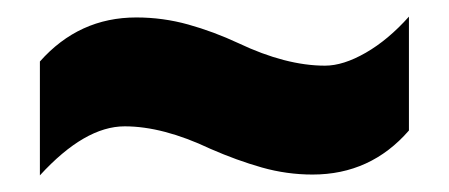

<svg xmlns="http://www.w3.org/2000/svg" viewBox="-20 -468 540 231"><path d="M233 -289Q176 -316 130 -316Q82 -316 28 -257V-394Q75 -447 144 -447Q176 -447 206.5 -438.5Q237 -430 267 -416Q324 -389 371 -389Q393 -389 420 -404.5Q447 -420 472 -448V-311Q426 -258 356 -258Q325 -258 295 -266.5Q265 -275 233 -289Z"/></svg>

Font: Noto Sans ExtraCondensed Black
Style: Regular
Weight: 900
Width: 2
Designer: Monotype Design Team
Foundry: Monotype Imaging Inc.
Version: Version 2.013; ttfautohint (v1.8.4.7-5d5b)